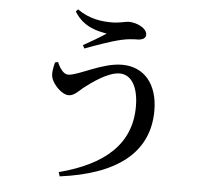

<svg xmlns="http://www.w3.org/2000/svg" viewBox="-58 -880 1117 1014"><g transform="rotate(5 500.0 -372.5)"><path d="M234 -530 218 -526C211 -497 204 -466 212 -442C223 -409 267 -360 305 -360C333 -360 356 -387 378 -405C418 -436 501 -498 564 -498C626 -498 664 -435 664 -331C664 -133 529 -14 288 49L295 71C588 33 763 -90 763 -318C763 -459 689 -545 573 -545C466 -545 345 -468 292 -468C269 -468 247 -497 234 -530ZM304 -804C355 -720 438 -709 477 -702C449 -683 398 -653 357 -630L366 -613C414 -631 503 -664 559 -676C588 -683 623 -685 643 -685C671 -686 685 -697 685 -714C685 -748 631 -774 588 -774C570 -774 540 -763 499 -763C445 -763 380 -770 315 -816Z"/></g></svg>

Font: Noto Serif SC SemiBold
Style: Regular
Weight: 600
Designer: Ryoko NISHIZUKA 西塚涼子 (kana & ideographs); Frank Grießhammer (Latin, Greek & Cyrillic); Wenlong ZHANG 张文龙 (bopomofo); San
Foundry: Adobe
Version: Version 2.001;hotconv 1.1.0;makeotfexe 2.6.0